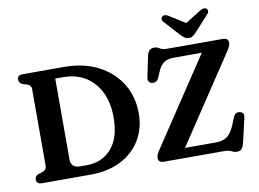

<svg xmlns="http://www.w3.org/2000/svg" viewBox="-93 -1054 1638 1214"><g transform="rotate(-10 726.0 -447.0)"><path d="M50 -29.5Q50 -52 74.5 -61.5L98.5 -68.5Q112 -72.5 119.5 -81Q127 -89.5 127 -104.5V-595.5Q127 -610.5 119.5 -619Q112 -627.5 98.5 -631.5L74.5 -638.5Q50 -648 50 -670.5Q50 -700 86 -700H350Q474.5 -700 567.8 -652.2Q661 -604.5 712.8 -520.8Q764.5 -437 764.5 -329Q764.5 -234.5 720.5 -160.2Q676.5 -86 594 -43Q511.5 0 395.5 0H86Q50 0 50 -29.5ZM381.5 -63Q482.5 -63 543 -131.8Q603.5 -200.5 603.5 -332.5Q603.5 -424.5 570.5 -493Q537.5 -561.5 477 -599.2Q416.5 -637 334 -637H282.5V-118Q282.5 -63 343.5 -63ZM1386.5 -623 1014.5 -63H1210.5Q1255.5 -63 1283.8 -81.8Q1312 -100.5 1335.5 -157L1354.5 -203.5Q1367 -231.5 1395 -225.5Q1426 -219 1417 -184L1380 -25.5Q1374 -3 1364 7.5Q1354 18 1334.5 18Q1316.5 18 1300.8 9Q1285 0 1257 0H868Q832.5 0 832.5 -31.5Q832.5 -49 851 -76.5L1223.5 -637H1041.5Q1004.5 -637 980.5 -621.2Q956.5 -605.5 939.5 -564.5L924 -528.5Q916.5 -512 905.2 -506.8Q894 -501.5 882 -503.5Q868 -506 861 -516Q854 -526 857.5 -542.5L885.5 -677Q895 -721.5 931.5 -721.5Q949.5 -721.5 966 -710.8Q982.5 -700 1010 -700H1369.5Q1405 -700 1405 -668.5Q1405 -651.5 1386.5 -623ZM1211 -773.5Q1198 -760 1187 -751.5Q1176 -743 1159.5 -743Q1143 -743 1132 -751.5Q1121 -760 1107.5 -773.5L1019.5 -870.5Q1009.5 -881 1010.2 -890.8Q1011 -900.5 1017 -906Q1032 -918.5 1057.5 -903L1159.5 -839L1261.5 -903Q1286.5 -918 1302 -906Q1308 -900.5 1308.5 -890.8Q1309 -881 1299.5 -870.5Z"/></g></svg>

Font: Fraunces 9pt S050 SemiBold
Style: Regular
Weight: 600
Version: Version 1.000; ttfautohint (v1.8.3)